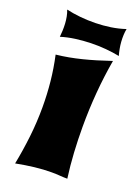

<svg xmlns="http://www.w3.org/2000/svg" viewBox="-145 -806 649 888"><g transform="rotate(20 179.5 -362.0)"><path d="M310.1 -582Q295.9 -500.5 289.1 -417.2Q282.2 -334 282.2 -249Q282.2 -185.1 285.9 -122.1Q289.6 -59.1 297.9 2Q279.8 2 261.2 0.5Q242.7 -1 220.2 -1Q180.2 -1 137.7 3.9Q95.2 8.8 46.9 18.1Q60.5 -50.8 68.8 -123Q77.1 -195.3 77.1 -270Q77.1 -332.5 70.8 -394.8Q64.5 -457 50.8 -519Q83 -522.5 113.3 -528.1Q143.6 -533.7 174.8 -541.5Q206.1 -549.3 239.3 -559.3Q272.5 -569.3 310.1 -582ZM327.6 -612.8Q296.4 -619.1 260 -622.3Q223.6 -625.5 186 -624.5Q148.4 -623.5 111.1 -618.4Q73.7 -613.3 41 -603Q42.5 -616.7 43.2 -633.5Q43.9 -650.4 43 -668Q42 -685.5 38.8 -702.1Q35.6 -718.8 29.8 -732.9Q62 -725.6 98.6 -721.9Q135.3 -718.3 173.1 -719Q210.9 -719.7 248.3 -725.3Q285.6 -731 318.8 -742.2Q315.9 -728 315.2 -711.9Q314.5 -695.8 315.7 -678.7Q316.9 -661.6 320.1 -644.8Q323.2 -627.9 327.6 -612.8Z"/></g></svg>

Font: Shojumaru
Style: Regular
Weight: 400
Version: Version 1.001